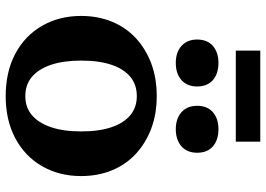

<svg xmlns="http://www.w3.org/2000/svg" viewBox="-150 -775 935 675"><g transform="rotate(90 317.5 -437.5)"><path d="M599 -255Q599 -178 564 -117.5Q529 -57 465.5 -23.5Q402 10 318 10Q233 10 169.5 -23.5Q106 -57 71 -117.5Q36 -178 36 -255Q36 -314 56 -363Q76 -412 113.5 -447Q151 -482 202.5 -501.5Q254 -521 318 -521Q381 -521 432.5 -501.5Q484 -482 521.5 -447Q559 -412 579 -363Q599 -314 599 -255ZM193 -255Q193 -193 208 -149Q223 -105 250.5 -82Q278 -59 318 -59Q357 -59 384.5 -82Q412 -105 427 -149Q442 -193 442 -255Q442 -319 427 -362.5Q412 -406 384.5 -428.5Q357 -451 318 -451Q278 -451 250.5 -428.5Q223 -406 208 -362.5Q193 -319 193 -255ZM284 -663Q284 -628 261.5 -608Q239 -588 201 -588Q164 -588 141.5 -608Q119 -628 119 -663Q119 -699 141.5 -718.5Q164 -738 201 -738Q239 -738 261.5 -718.5Q284 -699 284 -663ZM517 -663Q517 -628 494.5 -608Q472 -588 434 -588Q397 -588 374.5 -608Q352 -628 352 -663Q352 -699 374.5 -718.5Q397 -738 434 -738Q472 -738 494.5 -718.5Q517 -699 517 -663ZM158 -885H478V-799H158Z"/></g></svg>

Font: Roboto Serif 28pt SemiBold
Style: Regular
Weight: 600
Designer: Greg Gazdowicz
Foundry: Commercial Type
Version: Version 1.008